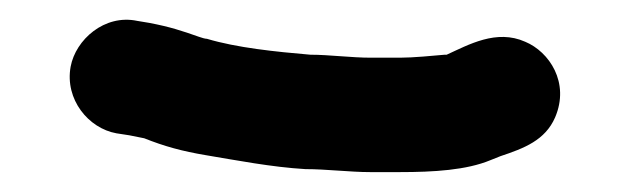

<svg xmlns="http://www.w3.org/2000/svg" viewBox="-20 -74 632 193"><path d="M352 99H382C416 99 449 97 473 87L483 83C507 75 528 67 538 44C553 9 532 -22 508 -32C479 -45 451 -29 429 -19H427C416 -18 395 -16 382 -16H353C333 -16 311 -19 292 -19C257 -22 218 -26 188 -35C186 -35 183 -36 180 -37C163 -43 151 -47 130 -51L118 -53C85 -60 56 -34 51 -7C45 26 69 55 97 60L110 62L125 65C145 73 163 78 187 82C217 87 253 94 287 96C308 96 332 99 352 99Z"/></svg>

Font: Electronic
Style: UltHv
Weight: 900
Version: Version 1.011